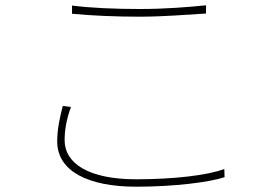

<svg xmlns="http://www.w3.org/2000/svg" viewBox="-20 -698 1040 725"><path d="M252 -677V-646C328 -639 412 -635 508 -635C597 -635 692 -643 758 -647V-678C690 -671 602 -664 508 -664C413 -664 322 -668 252 -677ZM248 -294 217 -298C206 -255 196 -210 196 -164C196 -50 316 7 494 7C638 7 772 -10 828 -29L827 -60C765 -36 635 -21 494 -21C318 -21 224 -79 224 -169C224 -209 232 -251 248 -294Z"/></svg>

Font: Harano Aji Gothic CN ExtraLight
Style: Regular
Weight: 250
Foundry: Masamichi Hosoda
Version: HaranoAjiGothicCN-ExtraLight version 20230610;ttx 4.39.4